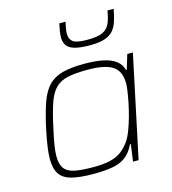

<svg xmlns="http://www.w3.org/2000/svg" viewBox="-111 -829 833 928"><g transform="rotate(-15 306.0 -365.0)"><path d="M244 8Q176 8 135 -2.5Q94 -13 75.5 -40Q57 -67 57 -116Q57 -143 62 -177Q67 -211 76 -255Q93 -335 111 -386.5Q129 -438 156.5 -466.5Q184 -495 227 -506.5Q270 -518 335 -518Q393 -518 432 -509.5Q471 -501 494 -483Q517 -465 524 -437H528L550 -510H578L470 0H442L454 -85H450Q431 -46 404.5 -26Q378 -6 339 1Q300 8 244 8ZM251 -24Q303 -24 335.5 -32Q368 -40 390 -56Q412 -72 432 -99Q446 -119 457.5 -149Q469 -179 478.5 -213Q488 -247 494.5 -279.5Q501 -312 504.5 -337Q508 -362 508 -373Q508 -435 470 -460.5Q432 -486 345 -486Q285 -486 246.5 -478Q208 -470 184 -446.5Q160 -423 144 -377Q128 -331 112 -255Q102 -212 96.5 -178Q91 -144 91 -120Q91 -80 107 -59Q123 -38 158 -31Q193 -24 251 -24ZM389 -597Q338 -597 310 -605.5Q282 -614 271.5 -630.5Q261 -647 261 -669Q261 -685 264 -702.5Q267 -720 271 -738H302Q298 -720 295.5 -705.5Q293 -691 293 -679Q293 -652 311 -639Q329 -626 382 -626Q435 -626 460 -638.5Q485 -651 495.5 -676Q506 -701 512 -738H543Q537 -707 529.5 -681.5Q522 -656 507.5 -637Q493 -618 464.5 -607.5Q436 -597 389 -597Z"/></g></svg>

Font: Saira SemiExpanded Thin
Style: Italic
Weight: 250
Width: 6
Italic angle: -12°
Designer: Hector Gatti with collaboration of the Omnibus-Type team
Foundry: Omnibus-Type
Version: Version 1.101